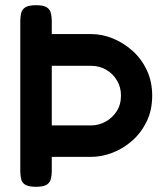

<svg xmlns="http://www.w3.org/2000/svg" viewBox="-20 -709 637 738"><path d="M118 9Q90 9 77 1Q64 -7 61 -21.5Q58 -36 58 -52V-629Q58 -645 61.5 -659Q65 -673 77.5 -681Q90 -689 119 -689Q147 -689 159.5 -681Q172 -673 175.5 -659Q179 -645 179 -628V-578H331Q372 -578 413 -561.5Q454 -545 488.5 -514.5Q523 -484 544 -440Q565 -396 565 -341Q565 -286 544 -242.5Q523 -199 488.5 -168.5Q454 -138 412.5 -122Q371 -106 330 -106H179V-51Q179 -35 175.5 -21Q172 -7 159.5 1Q147 9 118 9ZM179 -227H331Q359 -227 385 -241Q411 -255 428 -280.5Q445 -306 445 -342Q445 -374 429.5 -400Q414 -426 388 -441Q362 -456 330 -456H179Z"/></svg>

Font: Fredoka Light Medium
Style: Regular
Weight: 500
Version: Version 2.001